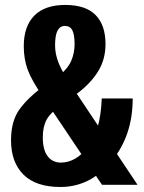

<svg xmlns="http://www.w3.org/2000/svg" viewBox="-20 -744 578 773"><path d="M24.4 -179.2Q24.4 -90.8 74.5 -41Q124.5 8.8 223.1 8.8Q343.8 8.8 429.2 -94.7Q514.6 -198.2 514.2 -347.7H389.6Q384.8 -217.3 335.2 -153.3Q285.6 -89.4 225.1 -89.4Q191.4 -89.4 171.9 -115Q152.3 -140.6 152.3 -190.9Q152.3 -234.4 168 -262.9Q183.6 -291.5 238.3 -330.1L297.9 -373Q349.6 -413.6 377.2 -460.4Q404.8 -507.3 404.8 -566.4Q404.8 -643.1 364.7 -683.6Q324.7 -724.1 242.7 -724.1Q160.6 -724.1 118.2 -681.2Q75.7 -638.2 75.7 -558.1Q75.7 -506.3 91.6 -463.1Q107.4 -419.9 153.8 -353L390.6 0H533.7L266.6 -400.4Q231.4 -452.1 216.6 -489Q201.7 -525.9 201.7 -561.5Q201.7 -602.1 211.7 -620.8Q221.7 -639.6 241.2 -639.6Q262.2 -639.6 271.2 -622.1Q280.3 -604.5 280.3 -566.4Q280.3 -530.8 266.8 -499.3Q253.4 -467.8 219.7 -441.4L154.8 -396.5Q91.8 -350.1 58.1 -303.2Q24.4 -256.3 24.4 -179.2Z"/></svg>

Font: Roboto Flex Super Cond Bold
Style: Regular
Weight: 700
Width: 3
Designer: Berlow after Robertson
Foundry: Google
Version: Version 3.000